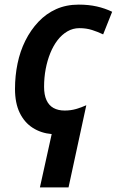

<svg xmlns="http://www.w3.org/2000/svg" viewBox="-20 -572 506 832"><path d="M204 9Q158 5 122 -18Q86 -41 65.5 -83Q45 -125 45 -187Q45 -243 56 -296.5Q67 -350 90 -396Q113 -442 146.5 -477.5Q180 -513 223.5 -532.5Q267 -552 321 -552Q364 -552 399.5 -544Q435 -536 466 -521L427 -423Q404 -434 379 -442Q354 -450 324 -450Q296 -450 272 -436Q248 -422 229.5 -398Q211 -374 198 -342Q185 -310 178 -273Q171 -236 171 -196Q171 -161 181.5 -138Q192 -115 212 -104Q232 -93 260 -93Q286 -93 309 -99.5Q332 -106 354 -116L277 240H153Z"/></svg>

Font: Noto Sans Display SemiBold
Style: Italic
Weight: 600
Italic angle: -12°
Designer: Monotype Design Team
Foundry: Monotype Imaging Inc.
Version: Version 2.003